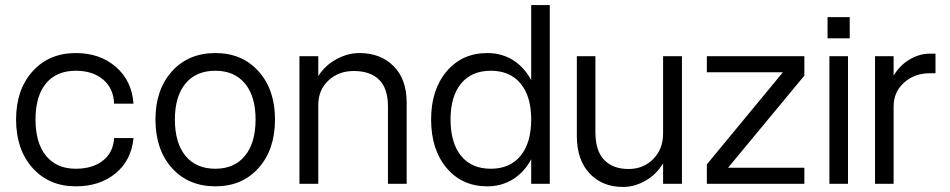

<svg xmlns="http://www.w3.org/2000/svg" viewBox="-20 -720 3719 752"><path d="M43 -252Q43 -368.7 107.4 -440.4Q171.9 -512.2 276.9 -512.2Q371.6 -512.2 434.1 -457.8Q496.6 -403.3 502.9 -314H426.8Q424.8 -374 384 -408.4Q343.3 -442.9 276.9 -442.9Q201.2 -442.9 160.2 -393.3Q119.1 -343.8 119.1 -252Q119.1 -160.2 160.4 -109.6Q201.7 -59.1 276.9 -59.1Q342.8 -59.1 383.3 -91.1Q423.8 -123 426.8 -179.2H502.9Q494.6 -92.3 432.9 -41.3Q371.1 9.8 276.9 9.8Q171.9 9.8 107.4 -62.3Q43 -134.3 43 -252Z M588.9 -252Q588.9 -368.7 653.3 -440.4Q717.8 -512.2 823.7 -512.2Q928.7 -512.2 992.9 -440.4Q1057.1 -368.7 1057.1 -252Q1057.1 -134.3 992.9 -62.3Q928.7 9.8 823.7 9.8Q717.8 9.8 653.3 -62Q588.9 -133.8 588.9 -252ZM981 -252Q981 -342.8 939.5 -392.8Q897.9 -442.9 823.7 -442.9Q748 -442.9 706.5 -392.8Q665 -342.8 665 -252Q665 -160.2 706.5 -109.6Q748 -59.1 823.7 -59.1Q897.9 -59.1 939.5 -109.9Q981 -160.6 981 -252Z M1499.5 -303.2Q1499.5 -374 1464.6 -408Q1429.7 -441.9 1365.7 -441.9Q1305.7 -441.9 1266.1 -404.5Q1226.6 -367.2 1226.6 -309.1V0H1152.8V-500H1226.6V-421.9Q1252.9 -463.9 1297.4 -488Q1341.8 -512.2 1387.7 -512.2Q1470.7 -512.2 1521.7 -460.9Q1572.8 -409.7 1572.8 -317.9V0H1499.5Z M2133.3 -700.2V0H2060.5V-96.2Q2033.7 -45.9 1989.3 -18.1Q1944.8 9.8 1888.7 9.8Q1789.6 9.8 1729 -62.3Q1668.5 -134.3 1668.5 -252Q1668.5 -368.7 1729.2 -440.4Q1790 -512.2 1888.7 -512.2Q1945.3 -512.2 1989.5 -484.4Q2033.7 -456.5 2060.5 -405.8V-700.2ZM1744.6 -252Q1744.6 -160.2 1785.9 -109.6Q1827.1 -59.1 1902.3 -59.1Q1977.5 -59.1 2019 -109.9Q2060.5 -160.6 2060.5 -252Q2060.5 -342.8 2019 -392.8Q1977.5 -442.9 1902.3 -442.9Q1827.1 -442.9 1785.9 -392.8Q1744.6 -342.8 1744.6 -252Z M2312 -203.1Q2312 -129.4 2346.2 -93.8Q2380.4 -58.1 2441.9 -58.1Q2500 -58.1 2538.6 -97.2Q2577.1 -136.2 2577.1 -196.8V-500H2650.9V0H2577.1V-80.1Q2550.8 -36.6 2508.1 -12.2Q2465.3 12.2 2419.9 12.2Q2338.9 12.2 2289.1 -40.8Q2239.3 -93.8 2239.3 -188V-500H2312Z M2748.5 -500H3130.4V-423.8L2831.5 -63H3130.4V0H2748.5V-76.2L3046.4 -437H2748.5Z M3221.2 -652.8H3308.1V-569.8H3221.2ZM3228.5 -500H3301.3V0H3228.5Z M3407.2 -500H3480V-423.8Q3504.4 -464.4 3542.7 -487.1Q3581.1 -509.8 3621.1 -509.8H3644V-433.1H3622.1Q3562 -433.1 3521 -396.5Q3480 -359.9 3480 -303.2V0H3407.2Z"/></svg>

Font: Overused Grotesk
Style: Regular
Weight: 400
Version: Version 0.002